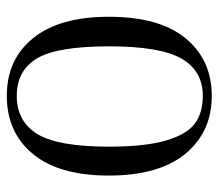

<svg xmlns="http://www.w3.org/2000/svg" viewBox="-60 -588 657 578"><g transform="rotate(90 269.0 -298.5)"><path d="M30 -297Q30 -450 95 -528.5Q160 -607 268 -607Q377 -607 442.5 -527.5Q508 -448 508 -297Q508 -147 443 -68.5Q378 10 268 10Q158 10 94 -69.5Q30 -149 30 -297ZM119 -298Q119 -141 155.5 -80.5Q192 -20 268 -20Q345 -20 383 -82Q421 -144 421 -298Q421 -406 402.5 -469Q384 -532 351.5 -556Q319 -580 268 -580Q193 -580 156 -516Q119 -452 119 -298Z"/></g></svg>

Font: Unna
Style: Regular
Weight: 400
Designer: Jorge de Buen U.
Foundry: Omnibus-Type
Version: Version 2.006;PS 002.006;hotconv 1.0.70;makeotf.lib2.5.58329